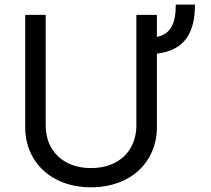

<svg xmlns="http://www.w3.org/2000/svg" viewBox="-20 -791 905 824"><path d="M734.4 -771.3C734.4 -693.9 715.9 -646.3 653.4 -632.5V-727.3H565.3V-252.8C565.3 -146.3 492.2 -69.6 370.7 -69.6C249.3 -69.6 176.1 -146.3 176.1 -252.8V-727.3H88.1V-245.7C88.1 -96.6 199.6 12.8 370.7 12.8C541.9 12.8 653.4 -96.6 653.4 -245.7V-560.7C770.2 -574.9 816.8 -647 816.8 -771.3Z"/></svg>

Font: Karasuma Gothic
Style: Regular
Weight: 400
Designer: Rasmus Andersson, Ryoko Nishizuka
Foundry: Genbu
Version: Version 1.00